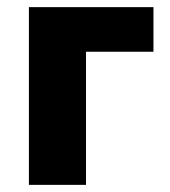

<svg xmlns="http://www.w3.org/2000/svg" viewBox="-20 -518 476 538"><path d="M61 0V-498H410V-373H221V0Z"/></svg>

Font: Source Sans 3 ExtraBold
Style: Regular
Weight: 800
Designer: Paul D. Hunt
Foundry: Adobe
Version: Version 3.052;hotconv 1.1.0;makeotfexe 2.6.0